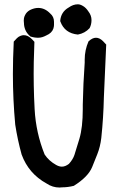

<svg xmlns="http://www.w3.org/2000/svg" viewBox="-20 -840 540 880"><path d="M294.9 -805.7Q315.4 -820.3 336.9 -820.3Q347.7 -820.3 360.4 -812.5Q374 -804.7 384.8 -788.1Q399.4 -769.5 399.4 -748Q399.4 -727.5 390.6 -710.9Q369.1 -687.5 336.9 -681.6Q276.4 -687.5 256.8 -741.2L255.9 -743.2Q258.8 -785.2 294.9 -805.7ZM155.3 -803.7Q185.5 -803.7 210 -778.3Q227.5 -763.7 227.5 -740.2Q227.5 -737.3 227.5 -734.4Q227.5 -731.4 227.5 -725.1Q227.5 -718.8 224.6 -709Q217.8 -688.5 192.4 -677.7Q172.9 -667 154.8 -667Q136.7 -667 119.1 -672.9Q102.5 -687.5 96.2 -703.1Q89.8 -718.8 89.8 -734.4Q89.8 -735.4 89.4 -738.3Q88.9 -741.2 88.9 -745.6Q88.9 -750 89.8 -756.3Q90.8 -762.7 94.7 -770.5Q101.6 -785.2 117.2 -793.9Q136.7 -803.7 155.3 -803.7ZM43 -649.4Q50.8 -658.2 57.6 -665Q64.5 -671.9 73.2 -675.3Q82 -678.7 86.9 -678.7Q91.8 -678.7 95.7 -678.2Q99.6 -677.7 104.5 -675.8Q119.1 -669.9 135.7 -650.4L137.7 -648.4Q136.7 -600.6 134.8 -555.7Q132.8 -448.2 138.7 -339.8Q144.5 -231.4 184.6 -131.8Q204.1 -102.5 237.3 -84Q251 -76.2 263.7 -76.2Q279.3 -76.2 295.9 -88.9Q314.5 -109.4 321.3 -130.4Q328.1 -151.4 343.8 -203.6Q359.4 -255.9 359.4 -339.8Q359.4 -349.6 359.4 -360.4Q361.3 -457 368.2 -552.7Q368.2 -559.6 368.2 -566.4Q368.2 -610.4 385.7 -650.4Q403.3 -667 419.9 -667Q436.5 -667 452.1 -651.4Q458 -645.5 466.8 -635.7L456.1 -393.6Q454.1 -300.8 444.3 -208Q439.5 -167 425.8 -132.8Q418.9 -116.2 402.3 -74.2Q383.8 -29.3 318.4 11.7Q291 18.6 264.6 18.6Q257.8 19.5 252.9 19.5Q220.7 19.5 193.4 1Q111.3 -43.9 79.1 -131.8Q60.5 -199.2 49.8 -268.6Q39.1 -384.8 39.1 -501Q39.1 -569.3 43 -649.4Z"/></svg>

Font: JasonHandwriting2
Style: SemiBold
Weight: 600
Version: Version 1.04.7